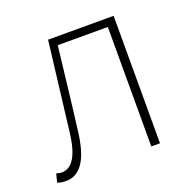

<svg xmlns="http://www.w3.org/2000/svg" viewBox="-101 -630 751 746"><g transform="rotate(-20 274.0 -257.0)"><path d="M51 13Q39 13 31 11.5Q23 10 15 7L24 -28Q29 -27 34 -25.5Q39 -24 46 -24Q79 -24 99.5 -58Q120 -92 128 -162Q139 -254 150 -345Q161 -436 172 -527H443V0H407V-494H200Q190 -409 180.5 -325.5Q171 -242 160 -156Q150 -69 122.5 -28Q95 13 51 13Z"/></g></svg>

Font: Noto Sans KR Thin
Style: Regular
Weight: 100
Designer: Ryoko NISHIZUKA 西塚涼子 (kana, bopomofo & ideographs); Paul D. Hunt (Latin, Greek & Cyrillic); Sandoll Communications 산돌커뮤니
Foundry: Adobe
Version: Version 2.004-H2;hotconv 1.0.118;makeotfexe 2.5.65603